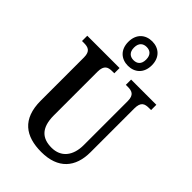

<svg xmlns="http://www.w3.org/2000/svg" viewBox="-284 -1090 1211 1211"><g transform="rotate(45 322.0 -484.5)"><path d="M329 -761C388 -761 434 -799 434 -870C434 -941 388 -979 329 -979C270 -979 224 -941 224 -870C224 -799 270 -761 329 -761ZM329 -811C300 -811 275 -827 275 -870C275 -913 300 -929 329 -929C359 -929 383 -913 383 -870C383 -827 359 -811 329 -811ZM327 10C477 10 548 -75 548 -209V-599C548 -659 575 -667 613 -667H630V-714H405V-667H421C458 -667 486 -659 486 -603V-211C486 -114 437 -55 354 -55C273 -55 220 -95 220 -210V-599C220 -659 249 -667 285 -667H302V-714H14V-667H31C67 -667 96 -659 96 -603V-217C96 -53 187 10 327 10Z"/></g></svg>

Font: Noto Serif Bengali Condensed
Style: Regular
Weight: 400
Width: 3
Designer: Juan Bruce, Universal Thirst, Indian Type Foundry and the Monotype Design Team.
Foundry: Monotype Imaging Inc.
Version: Version 2.003